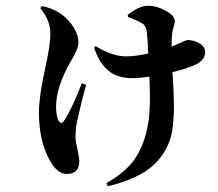

<svg xmlns="http://www.w3.org/2000/svg" viewBox="-20 -587 761 671"><path d="M357 64 352 53Q412 19 445 -23Q481 -71 495 -141Q508 -197 502 -319Q467 -314 442 -314Q399 -314 370 -332Q330 -357 309 -420L314 -426Q372 -390 421 -390Q453 -390 498 -400Q497 -439 493 -475Q490 -497 479 -504Q460 -516 428 -527L426 -535Q467 -567 498 -567Q527 -567 558 -550Q591 -533 591 -512Q591 -506 587 -494Q582 -477 581 -463Q580 -452 580 -424Q586 -426 596 -431Q601 -433 603 -434Q610 -437 619 -441Q632 -447 635 -447Q659 -447 678 -435Q697 -423 697 -404Q697 -377 663 -361Q631 -346 583 -335Q588 -252 588 -209Q587 -138 574 -98Q550 -30 491 10Q442 43 357 64ZM213 21Q180 21 153 -28Q116 -96 116 -194Q116 -248 137 -344Q156 -428 156 -470Q156 -516 121 -558L126 -566Q161 -559 188 -542Q210 -528 230 -502Q254 -469 254 -440Q254 -415 228 -374Q176 -284 176 -214Q176 -184 184 -166Q194 -150 204 -165Q230 -204 266 -296L281 -290Q266 -238 248 -157Q244 -137 244 -107Q244 -94 250.5 -65.5Q257 -37 257 -23Q257 21 213 21Z"/></svg>

Font: GenRyuMin TW B
Style: Regular
Weight: 700
Version: Version 1.501;PS 1;hotconv 16.6.51;makeotf.lib2.5.65220